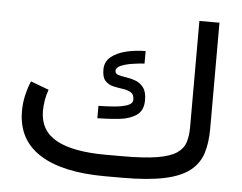

<svg xmlns="http://www.w3.org/2000/svg" viewBox="-49 -726 992 786"><g transform="rotate(5 447.0 -333.5)"><path d="M477.5 -87.9Q564 -87.9 616.2 -96.7Q668.5 -105.5 695.1 -123Q721.7 -140.6 730.5 -167.2Q739.3 -193.8 739.3 -229.5V-667H821.8V-230.5Q821.8 -172.9 807.9 -129.6Q793.9 -86.4 757.3 -57.6Q720.7 -28.8 653.8 -14.4Q586.9 0 481 0H410.2Q234.9 0 141.4 -59.3Q47.9 -118.7 47.9 -236.3Q47.9 -269 54.9 -300.3Q62 -331.5 74.2 -360.4L148.9 -332.5Q141.1 -312 137.2 -288.6Q133.3 -265.1 133.3 -243.7Q133.8 -163.1 202.1 -125.5Q270.5 -87.9 405.3 -87.9ZM357.9 -284.7Q391.1 -285.2 423.3 -287.8Q455.6 -290.5 476.8 -298.3Q498 -306.2 498 -322.3Q498 -343.8 484.6 -351.8Q471.2 -359.9 451.4 -362.5Q431.6 -365.2 411.9 -369.6Q392.1 -374 378.7 -388.2Q365.2 -402.3 365.2 -434.1Q365.2 -467.3 389.6 -487.1Q414.1 -506.8 452.1 -515.9Q490.2 -524.9 530.8 -524.9V-473.6Q507.3 -472.2 480.5 -468Q453.6 -463.9 434.3 -455.6Q415 -447.3 415 -433.6Q415 -421.9 428.2 -417.7Q441.4 -413.6 460.9 -410.9Q480.5 -408.2 500 -400.9Q519.5 -393.6 532.7 -376Q545.9 -358.4 545.9 -324.2Q545.9 -281.7 518.3 -262.7Q490.7 -243.7 447.8 -239Q404.8 -234.4 357.9 -233.9Z"/></g></svg>

Font: Vazir
Style: Regular
Weight: 400
Designer: Saber Rastikerdar
Foundry: Saber Rastikerdar
Version: Version 30.0.0